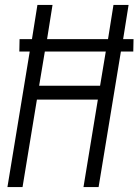

<svg xmlns="http://www.w3.org/2000/svg" viewBox="-20 -755 559 775"><path d="M10 0 100 -547H58L59 -597H109L131 -735H192L170 -597H416L438 -735H499L477 -597H519L518 -547H468L378 0H317L375 -353H129L71 0ZM384 -409 407 -547H161L138 -409Z"/></svg>

Font: Iosevka Light Oblique
Style: Regular
Weight: 300
Italic angle: -9°
Monospace: yes
Designer: Belleve Invis
Foundry: Belleve Invis
Version: Version 32.5.0; ttfautohint (v1.8.4)